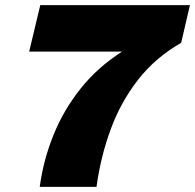

<svg xmlns="http://www.w3.org/2000/svg" viewBox="-20 -724 756 744"><path d="M134 0Q148 -104 187.5 -201.5Q227 -299 293 -381.5Q359 -464 453 -524H93L136 -704H716L682 -558Q582 -501 515 -415Q448 -329 409 -223Q370 -117 354 0Z"/></svg>

Font: Prodigy Sans ExtraBold
Style: Italic
Weight: 800
Italic angle: -13°
Designer: Wei Huang
Foundry: Wei Huang
Version: Version 1.003; ttfautohint (v1.8.3)